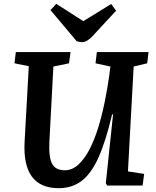

<svg xmlns="http://www.w3.org/2000/svg" viewBox="-20 -973 820 1007"><path d="M651 -74 736 -61 728 0H542L535 -12L573 -373H568Q535 -233 497 -148Q459 -63 408.5 -24.5Q358 14 288 14Q96 14 109 -229L131 -626L56 -641L63 -700H350L342 -641L260 -624L239 -230Q235 -149 253 -114.5Q271 -80 320 -80Q359 -80 391.5 -110Q424 -140 450 -190.5Q476 -241 495.5 -305Q515 -369 529 -437.5Q543 -506 552 -570L559 -624L481 -641L488 -700H759L752 -641L681 -624ZM245 -920 275 -953 417 -862 563 -952 589 -917 464 -782Q435 -752 412 -752Q396 -752 382 -757Z"/></svg>

Font: Literata 12pt SemiBold
Style: Italic
Weight: 600
Italic angle: -2°
Designer: Latin by Veronika Burian and Jose Scaglione. Greek by Irene Vlachou. Cyrillic by Vera Evstafieva
Foundry: TypeTogether
Version: Version 3.002